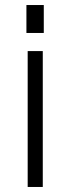

<svg xmlns="http://www.w3.org/2000/svg" viewBox="-20 -743 280 763"><path d="M150 -540V0H90V-540ZM154 -723V-612H85V-723Z"/></svg>

Font: Pathway Extreme 8pt Thin
Style: Regular
Weight: 100
Designer: Eduardo Rodriguez Tunni
Foundry: Eduardo Rodriguez Tunni
Version: Version 1.000